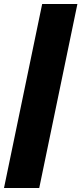

<svg xmlns="http://www.w3.org/2000/svg" viewBox="-20 -727 406 958"><path d="M190.4 -707H366.2L175.8 210.9H0Z"/></svg>

Font: Wanted Sans ExtraBlack
Style: Regular
Weight: 900
Designer: Original Design by Kil Hyung-jin and Kang Hanbin, Wanted Lab, Inc; Hangeul from Source Han Sans by Jang Soo-young and Ka
Foundry: Wanted Lab, Inc.
Version: Version 1.001